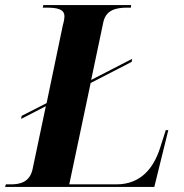

<svg xmlns="http://www.w3.org/2000/svg" viewBox="-48 -734 722 754"><path d="M-28 0H558L613 -223H603L580 -151C555 -75 506 -10 409 -10H224L308 -408L469 -491L471 -503L310 -420L358 -648C369 -696 409 -704 453 -704H466L467 -714H122L120 -704H133C175 -704 205 -699 205 -670C205 -662 203 -649 199 -636L135 -329L37 -279L35 -267L132 -317L80 -70C69 -18 30 -10 -6 -10H-25Z"/></svg>

Font: Noto Serif Display
Style: Bold Italic
Weight: 700
Italic angle: -12°
Designer: Monotype Design Team
Foundry: Monotype Imaging Inc.
Version: Version 2.009